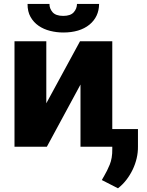

<svg xmlns="http://www.w3.org/2000/svg" viewBox="-20 -759 760 993"><path d="M219.5 -545.5V-224.8L393.8 -545.5H560.7V-91.6H693.5V-1.1Q693.9 29.1 686.8 59.7Q679.7 90.2 666 118.6Q652.3 147 633.2 171.7Q614 196.4 590.2 214.8L506.7 172.2Q509.6 166.9 512.4 161.8Q515.3 156.6 518.5 151.3Q526.3 138.1 533.4 123.8Q540.5 109.4 547.6 92.3Q554.3 76 557.7 55.8Q561.1 35.5 560.7 10.7V0H396.3V-321.7L222.3 0H55V-545.5ZM122.5 -738.6H235.8Q235.4 -715.2 251.8 -696Q268.5 -676.8 307.2 -676.8Q344.8 -676.8 361.5 -695.7Q377.8 -714.1 378.2 -738.6H492.5Q491.8 -671.9 442.5 -631.4Q392.4 -590.9 307.2 -590.9Q272.7 -590.9 239.3 -599.3Q206 -607.6 179.9 -625.5Q153.8 -643.5 138 -671.3Q122.2 -699.2 122.5 -738.6Z"/></svg>

Font: Inter P Extra Bold
Style: Regular
Weight: 800
Designer: Rasmus Andersson
Foundry: rsms
Version: Version 3.018;git-588b23468